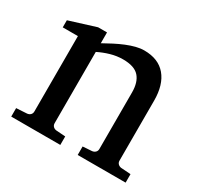

<svg xmlns="http://www.w3.org/2000/svg" viewBox="-113 -630 793 766"><g transform="rotate(30 283.5 -247.0)"><path d="M326.2 0V-39.1L368.2 -42Q377 -43 383.1 -48.8Q389.2 -54.7 389.2 -64V-324.2Q389.2 -371.6 367.2 -396.2Q345.2 -420.9 293 -420.9Q264.2 -420.9 236.3 -412.8Q208.5 -404.8 183.1 -392.1V-64Q183.1 -54.7 189 -48.8Q194.8 -43 204.1 -42L246.1 -39.1V0H20V-39.1L68.8 -42Q78.1 -43 84 -48.8Q89.8 -54.7 89.8 -64V-411.1H20V-443.8L142.1 -481.9H183.1V-432.1Q204.1 -443.8 225.8 -455.1Q247.6 -466.3 269 -475.1Q290.5 -483.9 310.5 -489Q330.6 -494.1 348.1 -494.1Q413.6 -494.1 447.8 -453.6Q481.9 -413.1 481.9 -339.8V-64Q481.9 -54.7 488 -48.8Q494.1 -43 502.9 -42L546.9 -39.1V0Z"/></g></svg>

Font: Charis SIL CyrE
Style: Regular
Weight: 400
Foundry: SIL International
Version: Version 5.000